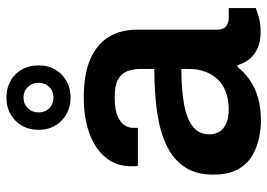

<svg xmlns="http://www.w3.org/2000/svg" viewBox="-137 -681 830 596"><g transform="rotate(-90 278.0 -383.0)"><path d="M200 12Q178 12 149.5 6.5Q121 1 94.5 -14Q68 -29 51 -58.5Q34 -88 34 -136Q34 -190 58 -225.5Q82 -261 125.5 -281.5Q169 -302 229.5 -310.5Q290 -319 362 -319V-362Q362 -385 355 -403Q348 -421 329.5 -431.5Q311 -442 274 -442Q237 -442 216 -433Q195 -424 187 -411Q179 -398 179 -384V-370H61Q60 -375 60 -380Q60 -385 60 -392Q60 -437 87 -470Q114 -503 162 -520.5Q210 -538 273 -538Q345 -538 391.5 -518Q438 -498 461 -461Q484 -424 484 -371V-123Q484 -104 495 -96Q506 -88 519 -88H551V-4Q541 0 522 5.5Q503 11 475 11Q449 11 428.5 2.5Q408 -6 394 -22Q380 -38 374 -60H368Q351 -39 327.5 -22.5Q304 -6 272.5 3Q241 12 200 12ZM237 -88Q267 -88 290.5 -97Q314 -106 329.5 -122Q345 -138 353.5 -161Q362 -184 362 -211V-235Q307 -235 260.5 -228Q214 -221 186.5 -202Q159 -183 159 -148Q159 -130 167.5 -116.5Q176 -103 193.5 -95.5Q211 -88 237 -88ZM273 -579Q230 -579 201.5 -607Q173 -635 173 -678Q173 -722 201.5 -750Q230 -778 273 -778Q317 -778 345 -750Q373 -722 373 -678Q373 -635 345 -607Q317 -579 273 -579ZM273 -632Q293 -632 306 -645Q319 -658 319 -678Q319 -698 306 -711.5Q293 -725 273 -725Q253 -725 240 -711.5Q227 -698 227 -678Q227 -658 240 -645Q253 -632 273 -632Z"/></g></svg>

Font: Archivo SemiBold SemiBold
Style: Regular
Weight: 600
Version: Version 2.001